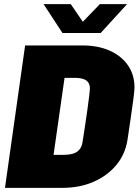

<svg xmlns="http://www.w3.org/2000/svg" viewBox="-20 -905 668 925"><path d="M4 0 101 -686H378Q453 -686 509.5 -660.5Q566 -635 597 -589.5Q628 -544 628 -483Q628 -471 623 -431Q618 -391 610 -337.5Q602 -284 594 -230Q583 -161 540 -109.5Q497 -58 430.5 -29Q364 0 281 0ZM238 -159H284Q313 -159 332.5 -165Q352 -171 363.5 -185.5Q375 -200 378 -223Q383 -254 389 -294Q395 -334 400.5 -372.5Q406 -411 409.5 -440.5Q413 -470 413 -480Q413 -495 406 -506.5Q399 -518 382.5 -524Q366 -530 337 -530H291ZM281 -746 190 -885H321L379 -800L461 -885H592L465 -746Z"/></svg>

Font: Chivo Mono Medium Black
Style: Italic
Weight: 900
Italic angle: -8.05°
Monospace: yes
Version: Version 1.008